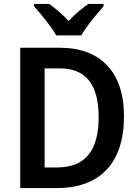

<svg xmlns="http://www.w3.org/2000/svg" viewBox="-20 -957 705 977"><path d="M266 -777H394C418 -822 474 -887 507 -925V-937H430C397 -914 363 -887 329 -850C297 -885 261 -915 231 -937H153V-925C188 -886 242 -821 266 -777ZM611 -366C611 -593 488 -714 286 -714H83V0H269C487 0 611 -125 611 -366ZM482 -361C482 -191 414 -105 271 -105H207V-609H285C413 -609 482 -531 482 -361Z"/></svg>

Font: Noto Sans Arabic SemCond SemBd
Style: Regular
Weight: 600
Width: 4
Designer: Monotype Design Team, Nadine Chahine, Nizar Qandah and Khaled Hosny
Foundry: Monotype Imaging Inc.
Version: Version 2.012